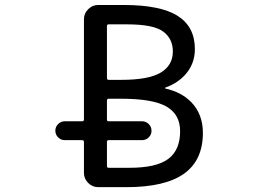

<svg xmlns="http://www.w3.org/2000/svg" viewBox="-20 -775 1040 774"><path d="M411.1 -460.9Q411.1 -453.1 418 -453.1H468.8Q579.1 -453.1 627.9 -482.4Q676.8 -511.7 676.8 -567.4Q676.8 -619.1 637.7 -647.9Q598.6 -676.8 492.2 -676.8H418Q411.1 -676.8 411.1 -669.9ZM411.1 -293Q411.1 -286.1 418 -286.1H552.7Q568.4 -286.1 579.6 -274.9Q590.8 -263.7 590.8 -248Q590.8 -232.4 579.6 -221.2Q568.4 -210 552.7 -210H418Q411.1 -210 411.1 -203.1V-105.5Q411.1 -98.6 418 -98.6H502Q610.4 -98.6 658.2 -134.3Q706.1 -169.9 706.1 -246.1Q706.1 -313.5 651.4 -345.2Q596.7 -377 468.8 -377H418Q411.1 -377 411.1 -369.1ZM646.5 -421.9Q645.5 -421.9 645.5 -420.4Q645.5 -418.9 646.5 -418Q710 -404.3 750 -364.3Q797.9 -315.4 797.9 -239.3Q797.9 -128.9 721.7 -74.7Q645.5 -20.5 489.3 -20.5H376Q352.5 -20.5 335.4 -37.6Q318.4 -54.7 318.4 -78.1V-203.1Q318.4 -210 310.5 -210H241.2Q225.6 -210 214.4 -221.2Q203.1 -232.4 203.1 -248Q203.1 -263.7 214.4 -274.9Q225.6 -286.1 241.2 -286.1H310.5Q318.4 -286.1 318.4 -293V-697.3Q318.4 -720.7 335.4 -737.8Q352.5 -754.9 376 -754.9H478.5Q627 -754.9 696.3 -710.9Q765.6 -667 765.6 -577.1Q765.6 -515.6 724.6 -471.7Q693.4 -438.5 646.5 -421.9Z"/></svg>

Font: Rounded Mgen+ 2m regular
Style: Regular
Weight: 400
Designer: [Source Han Sans]
Ryoko NISHIZUKA  (kana & ideographs); Paul D. Hunt (Latin, Greek & Cyrillic); Wenlong ZHANG  (bopomofo
Version: Version 1.059.20150602